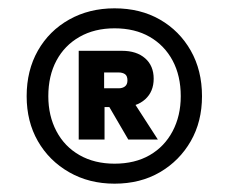

<svg xmlns="http://www.w3.org/2000/svg" viewBox="-20 -732 550 461"><path d="M255 -291Q194 -291 146 -318.5Q98 -346 71 -393Q44 -440 44 -501Q44 -563 71 -610.5Q98 -658 146 -685Q194 -712 255 -712Q317 -712 364 -685Q411 -658 438 -610.5Q465 -563 465 -501Q465 -440 438 -393Q411 -346 364 -318.5Q317 -291 255 -291ZM288 -397 232 -493H297L359 -397ZM255 -339Q304 -339 339.5 -359.5Q375 -380 394.5 -417Q414 -454 414 -501Q414 -550 394.5 -586.5Q375 -623 339.5 -643.5Q304 -664 255 -664Q207 -664 171 -643.5Q135 -623 115.5 -586.5Q96 -550 96 -501Q96 -454 115.5 -417Q135 -380 171 -359.5Q207 -339 255 -339ZM169 -397V-610H273Q308 -610 328.5 -592Q349 -574 349 -543Q349 -512 328.5 -493.5Q308 -475 273 -475H231V-397ZM230 -520H265Q274 -520 280 -524.5Q286 -529 286 -539Q286 -550 280 -554Q274 -558 265 -558H230Z"/></svg>

Font: DM Sans 28pt
Style: Bold
Weight: 700
Version: Version 4.004;gftools[0.9.30]